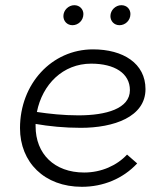

<svg xmlns="http://www.w3.org/2000/svg" viewBox="-20 -713 638 739"><path d="M295 6C377 6 453 -25 508 -84L469 -118C430 -76 370 -49 304 -49C189 -49 117 -121 117 -227V-236C168 -227 228 -221 291 -221C418 -221 540 -263 540 -370C540 -469 454 -523 338 -523C179 -523 57 -390 57 -220C57 -88 151 6 295 6ZM259 -616C281 -616 301 -634 301 -659C301 -677 287 -693 266 -693C244 -693 224 -674 224 -651C224 -632 238 -616 259 -616ZM440 -616C462 -616 482 -634 482 -659C482 -677 469 -693 447 -693C425 -693 405 -674 405 -651C405 -632 419 -616 440 -616ZM122 -282C143 -388 222 -468 331 -468C421 -468 480 -431 480 -366C480 -295 389 -269 282 -269C224 -269 169 -275 122 -282Z"/></svg>

Font: Fixel Display 20240404 Light
Style: Italic
Weight: 300
Italic angle: -10°
Designer: AlfaBravo + MacPaw
Foundry: Kyrylo Tkachov, Marchela Mozhyna, Serhii Makarenko, Maria Weinstein, Zakhar Kryvoshyya
Version: Version 1.211;Glyphs 3.2 (3225)